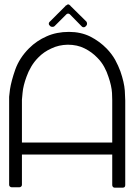

<svg xmlns="http://www.w3.org/2000/svg" viewBox="-20 -869 621 893"><path d="M562.5 -401.4Q562.5 -270.5 562.5 -7.8Q562.5 -2.9 559.6 1Q555.7 3.9 550.8 3.9Q539.1 3.9 513.7 3.9Q508.8 3.9 505.9 1Q502 -2.9 502 -7.8Q502 -139.6 502 -402.3Q502 -402.3 502 -403.3Q502 -403.3 501 -436.5Q499 -469.7 484.4 -511.7Q477.5 -534.2 464.8 -557.6Q452.1 -581.1 432.6 -600.6Q407.2 -627 374 -643.6Q339.8 -661.1 294.9 -661.1Q252.9 -660.2 218.8 -643.6Q183.6 -627.9 158.2 -601.6Q138.7 -582 125 -558.6Q111.3 -535.2 103.5 -512.7Q87.9 -470.7 85 -437.5Q82 -405.3 82 -405.3Q82 -338.9 82 -206.1Q222.7 -206.1 502 -206.1Q502 -187.5 502 -150.4Q362.3 -150.4 82 -150.4Q82 -103.5 82 -9.8Q82 -4.9 79.1 -2Q75.2 2 70.3 2Q58.6 2 34.2 2Q29.3 2 25.4 -2Q22.5 -4.9 22.5 -9.8Q22.5 -59.6 22.5 -158.2Q22.5 -240.2 22.5 -405.3Q22.5 -406.2 22.5 -418.9Q23.4 -432.6 26.4 -453.1Q32.2 -491.2 50.8 -544.9Q70.3 -599.6 115.2 -644.5Q150.4 -679.7 197.3 -700.2Q243.2 -720.7 300.8 -720.7Q355.5 -720.7 399.4 -699.2Q443.4 -676.8 476.6 -642.6Q500 -618.2 515.6 -590.8Q530.3 -563.5 540 -537.1Q557.6 -486.3 560.5 -447.3Q562.5 -407.2 562.5 -401.4ZM379.9 -748Q378.9 -747.1 377 -745.1Q374 -742.2 369.1 -742.2Q364.3 -742.2 361.3 -745.1Q361.3 -746.1 359.4 -747.1Q359.4 -747.1 358.4 -748Q340.8 -766.6 304.7 -802.7Q300.8 -805.7 296.9 -805.7Q292 -805.7 289.1 -802.7Q270.5 -784.2 233.4 -747.1Q228.5 -743.2 222.7 -744.1Q216.8 -744.1 212.9 -748Q211.9 -749 211.9 -750Q210.9 -750 210 -751Q207 -753.9 207 -758.8Q207 -763.7 210 -766.6Q210 -766.6 211.9 -768.6Q211.9 -768.6 212.9 -769.5Q237.3 -793.9 285.2 -841.8Q286.1 -842.8 286.1 -843.8Q287.1 -843.8 288.1 -843.8Q288.1 -843.8 289.1 -844.7Q289.1 -844.7 290 -844.7Q293 -848.6 296.9 -848.6Q301.8 -848.6 304.7 -844.7Q305.7 -844.7 306.6 -843.8Q306.6 -842.8 307.6 -841.8Q332 -817.4 381.8 -768.6Q384.8 -764.6 384.8 -758.8Q384.8 -758.8 384.8 -757.8Q384.8 -752 379.9 -748Z"/></svg>

Font: Citrica
Style: Regular
Weight: 400
Designer: Mario Otalvaro
Version: Version 1.0